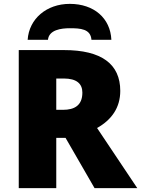

<svg xmlns="http://www.w3.org/2000/svg" viewBox="-20 -973 730 993"><path d="M341 -953C220 -953 130 -875 123 -767H228C233 -819 297 -827 341 -827C395 -827 449 -824 453 -767H556C551 -879 466 -953 341 -953ZM311 -714H77V0H271V-260H319L469 0H690L482 -311C557 -353 602 -416 602 -503C602 -642 505 -714 311 -714ZM309 -567C378 -567 406 -539 406 -494C406 -427 364 -405 306 -405H271V-567Z"/></svg>

Font: Noto Sans UI Black
Style: Regular
Weight: 900
Designer: Monotype Design Team
Foundry: Monotype Imaging Inc.
Version: Version 1.901